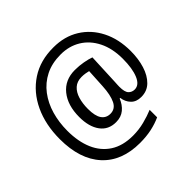

<svg xmlns="http://www.w3.org/2000/svg" viewBox="-194 -912 1196 1196"><g transform="rotate(-45 404.0 -314.5)"><path d="M755 -359Q755 -291 737.5 -234.5Q720 -178 685.5 -144Q651 -110 599 -110Q556 -110 531.5 -135.5Q507 -161 502 -199H497Q481 -159 451.5 -134.5Q422 -110 377 -110Q310 -110 273.5 -160Q237 -210 237 -295Q237 -398 287 -460Q337 -522 425 -522Q462 -522 498 -515.5Q534 -509 558 -500L549 -295Q548 -278 547.5 -267.5Q547 -257 547 -252Q547 -205 563 -188.5Q579 -172 603 -172Q643 -172 664.5 -223.5Q686 -275 686 -360Q686 -451 653 -517Q620 -583 562.5 -618Q505 -653 431 -653Q354 -653 296.5 -624Q239 -595 200.5 -544Q162 -493 143 -427Q124 -361 124 -287Q124 -192 154 -122.5Q184 -53 243.5 -14.5Q303 24 392 24Q444 24 492.5 11.5Q541 -1 579 -17V49Q540 67 493.5 77Q447 87 391 87Q231 87 142.5 -10Q54 -107 54 -283Q54 -410 100 -508Q146 -606 230.5 -661.5Q315 -717 431 -716Q527 -716 600 -671Q673 -626 714 -545.5Q755 -465 755 -359ZM311 -293Q311 -230 331.5 -201Q352 -172 389 -172Q432 -172 452 -213Q472 -254 476 -327L483 -454Q472 -457 456.5 -459.5Q441 -462 424 -462Q384 -462 359 -439.5Q334 -417 322.5 -378.5Q311 -340 311 -293Z"/></g></svg>

Font: Noto Sans Khmer SemiCondensed
Style: Regular
Weight: 400
Width: 4
Designer: Danh Hong and the Monotype Design Team
Foundry: Monotype Imaging Inc.
Version: Version 2.004; ttfautohint (v1.8.4.7-5d5b)